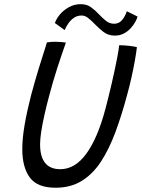

<svg xmlns="http://www.w3.org/2000/svg" viewBox="-20 -882 680 922"><path d="M247 19.5Q159 19.5 123 -29.8Q87 -79 87 -166Q87 -218 98.5 -284Q110 -350 129.5 -425.5Q145.5 -485.5 165 -549.8Q184.5 -614 205.5 -678.5Q215 -680 226.2 -680.8Q237.5 -681.5 247.5 -681.5Q262 -681.5 274.8 -680.2Q287.5 -679 296.5 -677.5Q277 -623 255.2 -555.8Q233.5 -488.5 216 -421.5Q203.5 -375.5 193.8 -331.8Q184 -288 178.2 -251.5Q172.5 -215 172.5 -189.5Q172.5 -69.5 269.5 -69.5Q341 -69.5 395.5 -145.2Q450 -221 487 -362Q493 -385 500.5 -415Q508 -445 515.8 -478.5Q523.5 -512 530.8 -545.8Q538 -579.5 543.8 -610Q549.5 -640.5 552.5 -665Q563 -665 575.8 -664Q588.5 -663 600.8 -661.8Q613 -660.5 622.8 -658.8Q632.5 -657 637.5 -655.5Q634 -626 627 -587.5Q620 -549 610.8 -507.5Q601.5 -466 590.5 -426.5Q564.5 -329 534.2 -247.5Q504 -166 465 -106.2Q426 -46.5 372.8 -13.5Q319.5 19.5 247 19.5ZM243.5 -771.5Q250.5 -792 268.2 -813Q286 -834 311.8 -848Q337.5 -862 368 -862Q397.5 -862 418.2 -846.5Q439 -831 456 -812.5Q472 -795.5 489 -781.8Q506 -768 528.5 -768Q551.5 -768 566.5 -786Q581.5 -804 589 -828L640.5 -802.5Q638 -792 629.5 -776.5Q621 -761 607.2 -746Q593.5 -731 574.5 -721Q555.5 -711 531.5 -711Q499.5 -711 476.5 -729Q453.5 -747 434.5 -767Q419 -783 403.8 -795.2Q388.5 -807.5 372 -807.5Q351.5 -807.5 335.8 -797Q320 -786.5 308.8 -770.5Q297.5 -754.5 290.5 -737.5Z"/></svg>

Font: Grandstander Thin Light
Style: Italic
Weight: 300
Italic angle: -15°
Version: Version 1.200